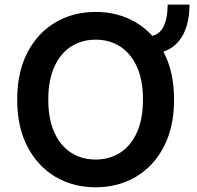

<svg xmlns="http://www.w3.org/2000/svg" viewBox="-20 -788 840 818"><path d="M694.2 -768.5H787.3Q787.3 -667.6 741.1 -611.9Q695 -556.1 598.7 -556.1V-631.4Q651.3 -631.4 672.8 -667.6Q694.2 -703.8 694.2 -768.5ZM721.6 -363.6Q721.6 -246.1 677.7 -162.5Q633.9 -78.8 558.4 -34.4Q483 9.9 387.4 9.9Q291.9 9.9 216.4 -34.6Q141 -79.2 97.1 -162.8Q53.3 -246.4 53.3 -363.6Q53.3 -481.2 97.1 -564.8Q141 -648.4 216.4 -692.8Q291.9 -737.2 387.4 -737.2Q483 -737.2 558.4 -692.8Q633.9 -648.4 677.7 -564.8Q721.6 -481.2 721.6 -363.6ZM589.1 -363.6Q589.1 -446.4 563.4 -503.4Q537.6 -560.4 492.2 -589.7Q446.7 -619 387.4 -619Q328.1 -619 282.7 -589.7Q237.2 -560.4 211.5 -503.4Q185.7 -446.4 185.7 -363.6Q185.7 -280.9 211.5 -223.9Q237.2 -166.9 282.7 -137.6Q328.1 -108.3 387.4 -108.3Q446.7 -108.3 492.2 -137.6Q537.6 -166.9 563.4 -223.9Q589.1 -280.9 589.1 -363.6Z"/></svg>

Font: InterMG SemiBold
Style: Regular
Weight: 600
Designer: Rasmus Andersson
Foundry: rsms
Version: Version 3.019;December 26, 2023;FontCreator 15.0.0.2955 64-b